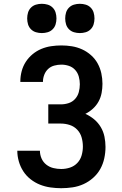

<svg xmlns="http://www.w3.org/2000/svg" viewBox="-20 -982 640 1010"><path d="M302 8Q274 8 245.5 4Q217 0 190.5 -10.5Q164 -21 141 -39Q118 -57 102.5 -81Q87 -105 79 -133Q71 -161 71 -189H190Q190 -189 190 -189Q190 -189 190 -189Q190 -168 198.5 -148.5Q207 -129 223.5 -116Q240 -103 260.5 -98Q281 -93 302 -93Q326 -93 348.5 -100.5Q371 -108 387 -125Q403 -142 409.5 -165Q416 -188 416 -211Q416 -235 409.5 -258.5Q403 -282 386.5 -299.5Q370 -317 347 -324.5Q324 -332 300 -332H234V-433H300Q321 -433 341 -439.5Q361 -446 375 -461.5Q389 -477 394.5 -497.5Q400 -518 400 -539Q400 -559 394.5 -579Q389 -599 375.5 -614Q362 -629 342.5 -635.5Q323 -642 303 -642Q284 -642 265.5 -637Q247 -632 233.5 -619.5Q220 -607 213 -589Q206 -571 206 -553Q206 -552 206 -552Q206 -552 206 -551H87Q87 -552 87 -552.5Q87 -553 87 -554Q87 -581 94 -607.5Q101 -634 115.5 -656.5Q130 -679 151 -696.5Q172 -714 197 -724.5Q222 -735 249 -739Q276 -743 303 -743Q331 -743 358.5 -738.5Q386 -734 411.5 -722.5Q437 -711 458.5 -692Q480 -673 493.5 -648.5Q507 -624 513 -596.5Q519 -569 519 -541Q519 -517 514.5 -493Q510 -469 498.5 -448Q487 -427 469 -410.5Q451 -394 429 -383Q454 -372 475 -354.5Q496 -337 510 -313.5Q524 -290 529.5 -263Q535 -236 535 -209Q535 -179 528.5 -149Q522 -119 507.5 -93Q493 -67 470 -46.5Q447 -26 419.5 -13.5Q392 -1 362 3.5Q332 8 302 8ZM400 -808Q384 -808 369 -812.5Q354 -817 343 -828Q332 -839 327.5 -854Q323 -869 323 -885Q323 -901 327.5 -916Q332 -931 343 -942Q354 -953 369 -957.5Q384 -962 400 -962Q416 -962 431 -957.5Q446 -953 457 -942Q468 -931 472.5 -916Q477 -901 477 -885Q477 -869 472.5 -854Q468 -839 457 -828Q446 -817 431 -812.5Q416 -808 400 -808ZM200 -808Q184 -808 169 -812.5Q154 -817 143 -828Q132 -839 127.5 -854Q123 -869 123 -885Q123 -901 127.5 -916Q132 -931 143 -942Q154 -953 169 -957.5Q184 -962 200 -962Q216 -962 231 -957.5Q246 -953 257 -942Q268 -931 272.5 -916Q277 -901 277 -885Q277 -869 272.5 -854Q268 -839 257 -828Q246 -817 231 -812.5Q216 -808 200 -808Z"/></svg>

Font: Iosevka Custom Extended
Style: Bold
Weight: 700
Width: 7
Monospace: yes
Designer: Belleve Invis
Foundry: Belleve Invis
Version: Version 11.2.4; ttfautohint (v1.8.4)